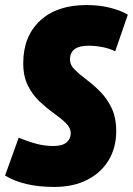

<svg xmlns="http://www.w3.org/2000/svg" viewBox="-49 -730 526 760"><path d="M457 -672 407 -527Q382 -539 354.5 -544Q327 -549 301 -549Q228 -549 228 -494Q228 -473 246.5 -454.5Q265 -436 292.5 -415.5Q320 -395 347 -368Q374 -341 392.5 -303Q411 -265 411 -211Q411 -146 381.5 -96.5Q352 -47 297 -18.5Q242 10 165 10Q46 10 -29 -35L25 -185Q67 -168 98.5 -160Q130 -152 162 -152Q198 -152 214.5 -166.5Q231 -181 231 -202Q231 -224 212 -242.5Q193 -261 165 -281Q137 -301 109 -327Q81 -353 62 -390Q43 -427 43 -480Q43 -586 109.5 -648Q176 -710 293 -710Q344 -710 386 -699.5Q428 -689 457 -672Z"/></svg>

Font: Georama Condensed Black
Style: Italic
Weight: 900
Width: 3
Italic angle: -9°
Designer: Jean-Baptiste Levee
Foundry: Production Type
Version: Version 1.000